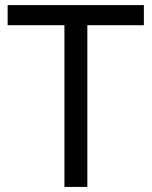

<svg xmlns="http://www.w3.org/2000/svg" viewBox="-20 -734 596 754"><path d="M323 0H233V-635H10V-714H545V-635H323Z"/></svg>

Font: Noto Sans Meetei Mayek
Style: Regular
Weight: 400
Designer: Monotype Design Team and Neelakash Kshetrimayum
Foundry: Monotype Imaging Inc.
Version: Version 2.002